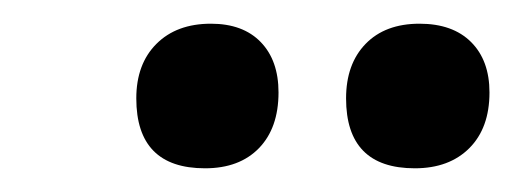

<svg xmlns="http://www.w3.org/2000/svg" viewBox="-20 -698 433 162"><path d="M158 -678Q185 -678 200 -662.5Q215 -647 215 -620Q215 -590 198.5 -573Q182 -556 153 -556Q95 -556 95 -615Q95 -644 112 -661Q129 -678 158 -678ZM334 -678Q362 -678 377.5 -662.5Q393 -647 393 -620Q393 -590 376 -573Q359 -556 330 -556Q272 -556 272 -615Q272 -644 288.5 -661Q305 -678 334 -678Z"/></svg>

Font: Alegreya Sans SC
Style: Bold Italic
Weight: 700
Italic angle: -7°
Designer: Juan Pablo del Peral
Foundry: Huerta Tipografica
Version: Version 2.007